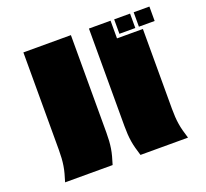

<svg xmlns="http://www.w3.org/2000/svg" viewBox="-132 -896 1183 1101"><g transform="rotate(-20 460.0 -346.0)"><path d="M375 45H85Q93 19 99 -3Q105 -25 108.5 -47Q112 -69 113.5 -92Q115 -115 115 -142V-737H405V-142Q405 -115 403.5 -92Q402 -69 398.5 -47Q395 -25 389 -3Q383 19 375 45ZM545 45Q537 19 531 -3Q525 -25 521.5 -47Q518 -69 516.5 -92Q515 -115 515 -142V-737H647V-629H805V-142Q805 -115 806.5 -92Q808 -69 811.5 -47Q815 -25 821 -3Q827 19 835 45ZM884 -649H788V-737H884ZM766 -649H669V-737H766Z"/></g></svg>

Font: ChangwonDangamAsac Bold
Style: Regular
Weight: 700
Designer: Choi Chi-young, Lee Youngbeen, Kim Jungjin, Yoon Jihee, Han Dohee
Foundry: YoonDesign Inc.
Version: Version 1.010;Build 20210623